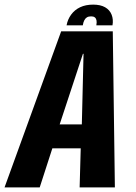

<svg xmlns="http://www.w3.org/2000/svg" viewBox="-53 -812 588 832"><path d="M-33.3 0H119.1L173.8 -169.1H296.8L292.1 0H444.8L435.7 -676.1H212ZM205.6 -273 306.4 -578.9H309L301.6 -273ZM350.7 -792Q318.2 -792 294.2 -780.6Q270.2 -769.2 255.2 -748.5Q240.2 -727.9 235.5 -702.3H305.8Q307.8 -715.4 312.3 -724Q316.8 -732.7 323.7 -736.9Q330.7 -741.1 342.1 -741.1Q351.9 -741.1 357.4 -737Q363 -733 365 -724.6Q367 -716.3 364.5 -702.3H434.5Q438.9 -727.9 430.6 -748.5Q422.4 -769.2 402.3 -780.6Q382.2 -792 350.7 -792Z"/></svg>

Font: Anybody Thin Condensed
Style: Italic
Weight: 100
Width: 3
Italic angle: -10°
Version: Version 1.113;gftools[0.9.25]